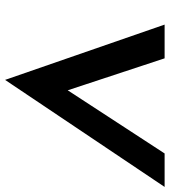

<svg xmlns="http://www.w3.org/2000/svg" viewBox="24 -644 669 757"><g transform="rotate(90 358.5 -265.5)"><path d="M77 -580 295 49 717 -580H585L336 -198L210 -580Z"/></g></svg>

Font: Charger Pro
Style: UltraExtObl
Weight: 900
Designer: Jasper
Foundry: Cannot Into Space Fonts
Version: Version 1.09